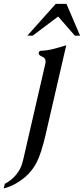

<svg xmlns="http://www.w3.org/2000/svg" viewBox="-73 -725 446 1021"><path d="M72.3 -535.2 223.6 -704.6H280.3L353 -535.2H325.2L236.3 -637.2L100.6 -535.2ZM168.9 -5.9Q146.5 90.3 122.6 137.2Q99.1 184.1 59.6 217.3Q3.4 263.7 -53.2 276.9L-47.4 252.4Q5.4 224.6 32.7 174.3Q43.5 154.3 51.8 118.2Q60.1 82 79.6 -2.9L167.5 -383.8Q169.4 -391.1 169.4 -397.5Q169.4 -417 152.3 -423.3Q132.3 -431.2 132.8 -441.9Q132.8 -443.4 132.8 -444.8Q135.3 -455.1 145.5 -455.1Q178.2 -456.1 211.9 -464.8Q245.1 -473.6 279.3 -484.4Z"/></svg>

Font: Caudex
Style: Italic
Weight: 400
Italic angle: -13°
Version: Version 1.04